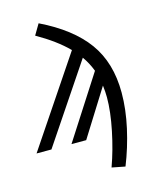

<svg xmlns="http://www.w3.org/2000/svg" viewBox="-170 -841 931 1147"><g transform="rotate(-15 296.0 -267.5)"><path d="M553 -220Q553 -117 528 -4.5Q503 108 461 213L379 197Q414 101 437.5 -13Q461 -127 461 -215Q461 -249 456 -289L275 0H184L433 -387Q413 -439 383 -481L60 0H-32L332 -542Q260 -615 142 -682L181 -748Q371 -656 462 -530.5Q553 -405 553 -220Z"/></g></svg>

Font: FiraGO
Style: Italic
Weight: 400
Italic angle: -8°
Designer: bBox Type GmbH
Foundry: bBox Type GmbH
Version: Version 1.001